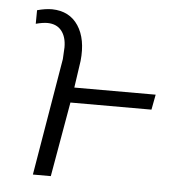

<svg xmlns="http://www.w3.org/2000/svg" viewBox="-44 -578 564 620"><g transform="rotate(5 238.0 -268.5)"><path d="M85 0 148.9 -379.9 150.9 -418Q150.9 -451.7 135.3 -471.4Q119.6 -491.2 89.8 -491.7Q74.2 -491.7 51.8 -485.8L52.2 -529.8Q78.6 -537.1 100.6 -537.1Q157.2 -536.1 185.5 -493.2Q213.9 -450.2 206.5 -378.9L193.8 -291.5H457.5L448.2 -242.2H185.5L143.1 0Z"/></g></svg>

Font: Roboto Light
Style: Italic
Weight: 300
Italic angle: -12°
Designer: Google
Version: Version 2.134; 2016; ttfautohint (v1.6)